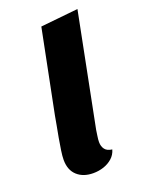

<svg xmlns="http://www.w3.org/2000/svg" viewBox="-111 -579 489 654"><g transform="rotate(-20 134.0 -252.0)"><path d="M113 20Q77 20 55 0Q33 -20 33 -57Q33 -70 36 -90.5Q39 -111 43 -133.5Q47 -156 51 -176.5Q55 -197 57 -210L117 -510L253 -524L172 -115Q171 -107 169 -94.5Q167 -82 167 -73Q167 -57 175 -46.5Q183 -36 201 -34Q196 -16 182.5 -4Q169 8 151 14Q133 20 113 20Z"/></g></svg>

Font: Sansita Swashed Light Medium
Style: Regular
Weight: 500
Version: Version 1.003